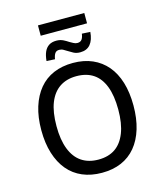

<svg xmlns="http://www.w3.org/2000/svg" viewBox="-142 -1107 1039 1221"><g transform="rotate(-15 377.0 -496.5)"><path d="M377 9Q306 9 249.5 -15Q193 -39 154 -85.5Q115 -132 94 -199.5Q73 -267 73 -352Q73 -438 94 -505Q115 -572 154 -619Q193 -666 249.5 -690Q306 -714 377 -714Q449 -714 505 -689.5Q561 -665 600 -619Q639 -573 659.5 -506Q680 -439 680 -353Q680 -268 659.5 -200.5Q639 -133 600 -86Q561 -39 505 -15Q449 9 377 9ZM377 -78Q443 -78 487.5 -108.5Q532 -139 556 -200.5Q580 -262 580 -353Q580 -445 556.5 -506Q533 -567 488 -597Q443 -627 377 -627Q312 -627 266.5 -596.5Q221 -566 197 -505.5Q173 -445 173 -352Q173 -262 197 -200.5Q221 -139 266.5 -108.5Q312 -78 377 -78ZM225 -934V-1002H530V-934ZM441 -767Q416 -767 397.5 -777Q379 -787 365 -796Q355 -802 342.5 -809.5Q330 -817 315 -817Q296 -817 287 -804Q278 -791 274 -766L219 -769Q222 -804 232.5 -828Q243 -852 262.5 -865Q282 -878 312 -878Q338 -878 357.5 -868Q377 -858 390 -849Q401 -843 413.5 -836Q426 -829 439 -829Q459 -829 468.5 -842Q478 -855 481 -879L536 -876Q532 -824 508.5 -795.5Q485 -767 441 -767Z"/></g></svg>

Font: Nunito Sans 7pt SemiCondensed Medium
Style: Regular
Weight: 500
Width: 4
Designer: Vernon Adams
Foundry: Vernon Adams
Version: Version 3.101;gftools[0.9.27]